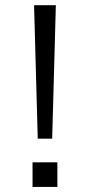

<svg xmlns="http://www.w3.org/2000/svg" viewBox="-20 -738 355 758"><path d="M186 -190.5H129L114.5 -717.5H200.5ZM206.5 0H108.5V-97H206.5Z"/></svg>

Font: Acari Sans
Style: Regular
Weight: 400
Designer: Alfredo Marco Pradil and Stefan Peev (font) & Cristiano Sobral (main changes)
Foundry: Alfredo Marco Pradil and Stefan Peev (font) & Cristiano Sobral (main changes)
Version: Version 1.063; ttfautohint (v1.8.3)